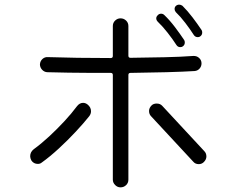

<svg xmlns="http://www.w3.org/2000/svg" viewBox="-20 -823 1040 827"><path d="M842 -666Q838 -663 832 -663Q821 -663 815 -672Q799 -697 778 -724.5Q757 -752 737 -771Q732 -778 732 -784Q732 -792 737 -797Q743 -803 752 -803Q759 -803 766 -798Q788 -776 809 -748.5Q830 -721 848 -694Q851 -690 851 -683Q851 -672 842 -666ZM767 -623Q763 -620 756 -620Q746 -620 740 -629Q724 -654 702 -682Q680 -710 660 -729Q653 -736 653 -744Q653 -751 659 -757Q665 -764 674 -764Q682 -764 688 -758Q711 -736 733 -707Q755 -678 773 -651Q776 -647 776 -640Q776 -629 767 -623ZM499 -16Q486 -16 476 -26Q466 -36 466 -49V-500Q466 -509 457 -509H382Q327 -509 275.5 -510Q224 -511 183 -512Q170 -513 161 -523Q152 -533 152 -546Q153 -560 163 -569Q173 -578 186 -577Q244 -575 314 -574Q384 -573 457 -573Q466 -573 466 -582V-711Q466 -725 476 -734.5Q486 -744 499 -744Q513 -744 523 -734.5Q533 -725 533 -711V-583Q533 -574 542 -574Q619 -575 689 -576.5Q759 -578 812 -582Q827 -583 837.5 -573.5Q848 -564 848 -550Q848 -537 839.5 -527.5Q831 -518 818 -517Q770 -514 697 -512Q624 -510 542 -509Q533 -509 533 -500V-49Q533 -35 523 -25.5Q513 -16 499 -16ZM160 -123Q153 -117 143 -117Q125 -117 115 -132Q110 -142 110 -150Q110 -168 125 -180Q158 -204 192 -235.5Q226 -267 257.5 -301Q289 -335 312 -366Q323 -380 338 -380Q348 -380 357 -373Q372 -361 372 -344Q372 -332 364 -322Q341 -293 306.5 -256Q272 -219 233.5 -183.5Q195 -148 160 -123ZM858 -125Q849 -116 836 -116Q821 -116 812 -127L631 -322Q622 -331 622 -345Q622 -358 633 -369Q641 -377 655 -377Q670 -377 679 -367L860 -172Q869 -163 869 -149Q869 -136 858 -125Z"/></svg>

Font: Kiwi Maru Light
Style: Regular
Weight: 300
Designer: Hiroki-Chan
Version: Version 1.100